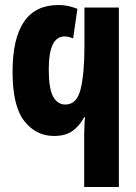

<svg xmlns="http://www.w3.org/2000/svg" viewBox="-20 -744 540 764"><path d="M315 0H453V-714H316V-560Q316 -452 301 -390Q286 -328 240 -328Q209 -328 191.5 -359.5Q174 -391 174 -468Q174 -599 237 -599Q253 -599 271 -591L288 -709Q275 -714 256 -719Q237 -724 212 -724Q30 -724 30 -458Q30 -322 76.5 -262.5Q123 -203 195 -203Q242 -203 270 -224Q298 -245 315 -278H318Q317 -261 316 -245Q315 -229 315 -210Z"/></svg>

Font: Noto Sans Mono Condensed Extra
Style: Regular
Weight: 800
Width: 3
Designer: Monotype Design Team
Foundry: Monotype Imaging Inc.
Version: Version 1.900